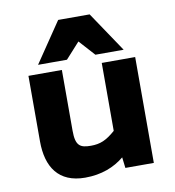

<svg xmlns="http://www.w3.org/2000/svg" viewBox="-82 -792 800 877"><g transform="rotate(-10 318.0 -353.5)"><path d="M243 12C319 12 379 -12 425 -50L431 0H563V-491H408V-176C366 -139 337 -127 294 -127C244 -127 223 -139 223 -209V-491H68V-187C68 -68 120 12 243 12ZM254 -533 320 -606 386 -533H517L392 -719H246L120 -533Z"/></g></svg>

Font: Falling Sky
Style: ExBd
Weight: 400
Designer: Paul D. Hunt
Foundry: Adobe Systems Incorporated
Version: Version 1.02